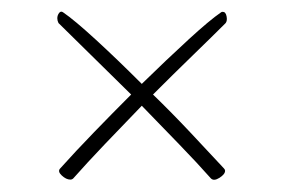

<svg xmlns="http://www.w3.org/2000/svg" viewBox="-20 -360 483 325"><path d="M99 -56Q92 -56 84.5 -63Q77 -70 82 -75Q108 -104 139.5 -136.5Q171 -169 202 -200L79 -321Q77 -325 77 -329Q77 -334 80 -338Q83 -342 87 -339Q106 -326 142 -293Q178 -260 220 -218Q263 -260 299 -293Q335 -326 354 -339Q355 -340 357 -340Q362 -340 363.5 -332.5Q365 -325 362 -321Q340 -299 307 -267Q274 -235 239 -200Q271 -169 301.5 -136.5Q332 -104 359 -75Q361 -73 361 -71Q361 -65 351.5 -59Q342 -53 337 -58Q314 -84 283 -116Q252 -148 220 -181Q188 -148 157.5 -116Q127 -84 104 -58Q102 -56 99 -56Z"/></svg>

Font: Inspiration
Style: Regular
Weight: 400
Designer: Robert E. Leuschke
Foundry: Robert E. Leuschke
Version: Version 2.010; ttfautohint (v1.8.3)